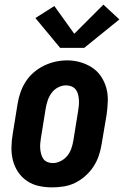

<svg xmlns="http://www.w3.org/2000/svg" viewBox="-20 -802 540 830"><path d="M205 8Q176 8 148 2Q120 -4 97 -19.5Q74 -35 58.5 -58Q43 -81 36 -108Q29 -135 29.5 -164.5Q30 -194 35 -223L56 -353Q60 -378 68.5 -402.5Q77 -427 91.5 -449.5Q106 -472 126.5 -489.5Q147 -507 171 -518.5Q195 -530 220 -535.5Q245 -541 271 -541Q300 -541 327.5 -533Q355 -525 378 -510Q401 -495 416.5 -472Q432 -449 439.5 -422Q447 -395 446 -365.5Q445 -336 441 -307L419 -177Q415 -152 406.5 -127.5Q398 -103 383.5 -81Q369 -59 348.5 -41Q328 -23 304.5 -11.5Q281 0 255.5 4Q230 8 205 8ZM208 -97Q225 -97 242 -105.5Q259 -114 270.5 -128Q282 -142 288 -159Q294 -176 297 -194L318 -324Q320 -336 321 -348Q322 -360 321 -372Q320 -384 317 -395.5Q314 -407 307 -415.5Q300 -424 289 -428.5Q278 -433 266 -433Q248 -433 231.5 -424.5Q215 -416 204 -401.5Q193 -387 187 -370Q181 -353 178 -336L157 -206Q155 -194 154 -182Q153 -170 154 -158.5Q155 -147 158 -135.5Q161 -124 167.5 -115Q174 -106 185 -101.5Q196 -97 208 -97ZM240 -595 133 -724 215 -776 301 -656 427 -782 496 -718 344 -595Z"/></svg>

Font: Iosevka Curly Slab XBdObl
Style: Regular
Weight: 800
Italic angle: -9°
Monospace: yes
Designer: Belleve Invis
Foundry: Belleve Invis
Version: Version 11.1.0; ttfautohint (v1.8.3)